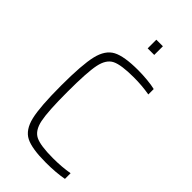

<svg xmlns="http://www.w3.org/2000/svg" viewBox="-270 -954 1034 1034"><g transform="rotate(45 247.0 -436.5)"><path d="M74 -344Q74 -503 91 -574.5Q108 -646 155.5 -671Q203 -696 309 -696Q343 -696 380 -692.5Q417 -689 440 -683V-642Q382 -652 320 -652Q224 -652 185.5 -633Q147 -614 134.5 -553.5Q122 -493 122 -344Q122 -195 134.5 -134.5Q147 -74 185.5 -55Q224 -36 320 -36Q387 -36 444 -46V-3Q387 8 309 8Q203 8 155.5 -16Q108 -40 91 -111.5Q74 -183 74 -344ZM262 -815V-881H312V-815Z"/></g></svg>

Font: Saira Semi Condensed ExtraLight
Style: Regular
Weight: 200
Width: 4
Designer: Hector Gatti with collaboration of the Omnibus-Type team
Foundry: Omnibus-Type
Version: Version 1.001; ttfautohint (v1.8)